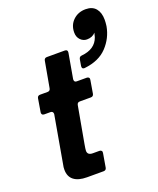

<svg xmlns="http://www.w3.org/2000/svg" viewBox="-170 -1055 949 1156"><g transform="rotate(-20 304.0 -477.0)"><path d="M309 -16Q306 0 290 0H184Q129 0 100 -22.5Q71 -45 71 -89Q71 -107 74 -118L128 -425V-427Q128 -435 123.5 -439.5Q119 -444 111 -444H71Q62 -444 57.5 -450Q53 -456 55 -464L69 -548Q72 -564 88 -564H136Q152 -564 155 -580L185 -747Q188 -763 204 -763H319Q338 -763 335 -743L307 -584V-580Q307 -564 323 -564H387Q396 -564 400.5 -558.5Q405 -553 403 -544L389 -461Q386 -444 370 -444H299Q283 -444 280 -428L238 -195Q232 -162 232 -152Q232 -124 266 -124H308Q317 -124 321.5 -118.5Q326 -113 324 -104ZM392 -623Q384 -623 381 -628Q378 -633 379 -642L386 -683Q389 -699 405 -700Q492 -708 516 -776Q519 -785 523 -803Q503 -780 468 -780Q444 -780 426.5 -798Q409 -816 409 -845Q409 -893 441 -923.5Q473 -954 521 -954Q564 -954 586 -927.5Q608 -901 608 -855Q608 -838 605 -815Q592 -742 540.5 -687.5Q489 -633 396 -623Z"/></g></svg>

Font: Open Sauce Two ExtraBold Italic
Style: Regular
Weight: 800
Italic angle: -10°
Designer: Alfredo Marco Pradil
Foundry: Creative Sauce Fz LLC
Version: Version 1.477